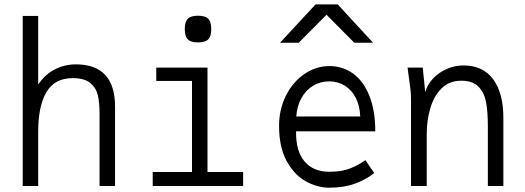

<svg xmlns="http://www.w3.org/2000/svg" viewBox="-20 -864 2440 892"><path d="M85.5 -790H157.5V-471Q187.5 -517 233.5 -541Q279.5 -565 332.5 -565Q514.5 -565 514.5 -368V0H442.5V-336Q442.5 -387 434.5 -421.5Q426.5 -456 399.2 -478.5Q372 -501 317.5 -501Q234 -501 195.8 -436Q157.5 -371 157.5 -253V0H85.5Z M706 -550H944V-65H1109.5V0H689.5V-65H872V-488H706ZM838.5 -729Q838.5 -762.5 852.5 -776.8Q866.5 -791 899.5 -791Q933.5 -791 947.5 -777Q961.5 -763 961.5 -729Q961.5 -695.5 947.5 -681.2Q933.5 -667 899.5 -667Q866.5 -667 852.5 -681.2Q838.5 -695.5 838.5 -729Z M1276.5 -279Q1276.5 -356 1308.5 -419.8Q1340.5 -483.5 1394.2 -520.2Q1448 -557 1510.5 -557Q1572.5 -557 1620.8 -522Q1669 -487 1696.2 -418.5Q1723.5 -350 1723.5 -254H1355.5Q1354 -162 1394.8 -114Q1435.5 -66 1510.5 -66Q1568.5 -66 1607.8 -82Q1647 -98 1677.5 -120L1718.5 -60Q1682 -30.5 1630.2 -11.2Q1578.5 8 1509.5 8Q1455 8 1401.5 -21.2Q1348 -50.5 1312.2 -115Q1276.5 -179.5 1276.5 -279ZM1509.5 -486Q1468.5 -486 1434.8 -465.8Q1401 -445.5 1380.5 -408.5Q1360 -371.5 1356.5 -323H1653.5Q1652 -371.5 1633.2 -408.5Q1614.5 -445.5 1582.2 -465.8Q1550 -486 1509.5 -486ZM1446 -843.5H1549L1713 -665.5H1626L1497 -795.5L1368 -665.5H1281Z M1880.5 -497.5 1873.5 -550H1944L1955.5 -436Q1965 -471 1991.8 -499.2Q2018.5 -527.5 2056 -543.8Q2093.5 -560 2132.5 -560Q2224 -560 2271.2 -495.8Q2318.5 -431.5 2318.5 -318V0H2246.5V-277Q2246.5 -344 2238.2 -388.8Q2230 -433.5 2203 -461.2Q2176 -489 2122.5 -489Q2067 -489 2031 -452.8Q1995 -416.5 1978.8 -360Q1962.5 -303.5 1962.5 -241V0H1889.5V-402Q1889.5 -425.5 1887.2 -446.2Q1885 -467 1880.5 -497.5Z"/></svg>

Font: JuliaMono Light
Style: Regular
Weight: 300
Monospace: yes
Designer: cormullion
Foundry: corm
Version: Version 0.054; ttfautohint (v1.8.4)